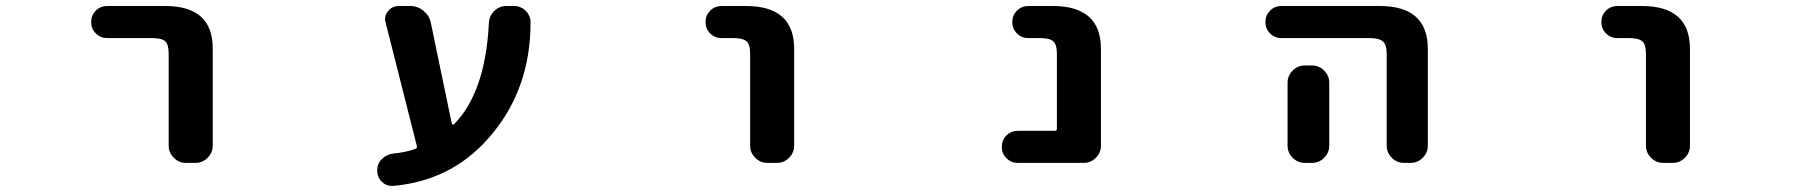

<svg xmlns="http://www.w3.org/2000/svg" viewBox="-20 -566 6040 643"><path d="M338.9 -438.5Q316.4 -438.5 300.8 -454.1Q285.2 -469.7 285.2 -492.2Q285.2 -514.6 300.8 -530.3Q316.4 -545.9 338.9 -545.9H533.2Q693.4 -545.9 692.4 -402.3V-78.1Q692.4 -54.7 675.3 -37.6Q658.2 -20.5 634.8 -20.5H602.5Q579.1 -20.5 562 -37.6Q544.9 -54.7 544.9 -78.1V-385.7Q544.9 -417 533.2 -427.7Q521.5 -438.5 489.3 -438.5Z M1493.2 -151.4Q1494.1 -149.4 1496.6 -148.9Q1499 -148.4 1500 -149.4Q1605.5 -255.9 1617.2 -488.3Q1618.2 -512.7 1635.3 -529.3Q1652.3 -545.9 1675.8 -545.9H1700.2Q1724.6 -545.9 1741.2 -529.3Q1756.8 -512.7 1756.8 -491.2Q1756.8 -262.7 1616.2 -103.5Q1491.2 39.1 1296.9 56.6Q1293.9 56.6 1292 56.6Q1273.4 56.6 1258.8 43Q1243.2 27.3 1243.2 4.9Q1243.2 -17.6 1258.8 -33.2Q1274.4 -48.8 1296.9 -51.8Q1338.9 -55.7 1371.1 -67.4Q1377.9 -70.3 1376 -77.1L1271.5 -490.2Q1269.5 -496.1 1269.5 -502Q1269.5 -516.6 1279.3 -528.3Q1293 -545.9 1314.5 -545.9H1353.5Q1378.9 -545.9 1398.4 -529.8Q1418 -513.7 1422.9 -489.3Z M2396.5 -438.5Q2374 -438.5 2358.4 -454.1Q2342.8 -469.7 2342.8 -492.2Q2342.8 -514.6 2358.4 -530.3Q2374 -545.9 2396.5 -545.9H2478.5Q2639.6 -545.9 2639.6 -402.3V-78.1Q2639.6 -54.7 2622.6 -37.6Q2605.5 -20.5 2582 -20.5H2549.8Q2526.4 -20.5 2509.3 -37.6Q2492.2 -54.7 2492.2 -78.1V-385.7Q2492.2 -417 2480 -427.7Q2467.8 -438.5 2434.6 -438.5Z M3388.7 -20.5Q3366.2 -20.5 3350.6 -36.1Q3335 -51.8 3335 -74.2Q3335 -96.7 3350.6 -112.3Q3366.2 -127.9 3388.7 -127.9H3512.7Q3519.5 -127.9 3519.5 -134.8V-385.7Q3519.5 -417 3507.3 -427.7Q3495.1 -438.5 3462.9 -438.5H3423.8Q3401.4 -438.5 3385.7 -454.1Q3370.1 -469.7 3370.1 -492.2Q3370.1 -514.6 3385.7 -530.3Q3401.4 -545.9 3423.8 -545.9H3505.9Q3667 -545.9 3667 -402.3V-78.1Q3667 -54.7 3649.9 -37.6Q3632.8 -20.5 3609.4 -20.5Z M4271.5 -438.5Q4249 -438.5 4233.4 -454.1Q4217.8 -469.7 4217.8 -492.2Q4217.8 -514.6 4233.4 -530.3Q4249 -545.9 4271.5 -545.9H4600.6Q4761.7 -545.9 4761.7 -402.3V-78.1Q4761.7 -54.7 4744.6 -37.6Q4727.5 -20.5 4704.1 -20.5H4681.6Q4658.2 -20.5 4641.1 -37.6Q4624 -54.7 4624 -78.1V-385.7Q4624 -416 4611.3 -427.2Q4598.6 -438.5 4565.4 -438.5ZM4374 -346.7Q4397.5 -346.7 4414.6 -329.6Q4431.6 -312.5 4431.6 -289.1V-155.3V-78.1Q4431.6 -54.7 4414.6 -37.6Q4397.5 -20.5 4374 -20.5H4349.6Q4326.2 -20.5 4309.1 -37.6Q4292 -54.7 4292 -78.1V-155.3V-289.1Q4292 -312.5 4309.1 -329.6Q4326.2 -346.7 4349.6 -346.7Z M5396.5 -438.5Q5374 -438.5 5358.4 -454.1Q5342.8 -469.7 5342.8 -492.2Q5342.8 -514.6 5358.4 -530.3Q5374 -545.9 5396.5 -545.9H5478.5Q5639.6 -545.9 5639.6 -402.3V-78.1Q5639.6 -54.7 5622.6 -37.6Q5605.5 -20.5 5582 -20.5H5549.8Q5526.4 -20.5 5509.3 -37.6Q5492.2 -54.7 5492.2 -78.1V-385.7Q5492.2 -417 5480 -427.7Q5467.8 -438.5 5434.6 -438.5Z"/></svg>

Font: Gen Jyuu Gothic Monospace Bold
Style: Bold
Weight: 700
Designer: [Source Han Sans]
Ryoko NISHIZUKA  (kana & ideographs); Paul D. Hunt (Latin, Greek & Cyrillic); Wenlong ZHANG  (bopomofo
Version: Version 1.002.20150607